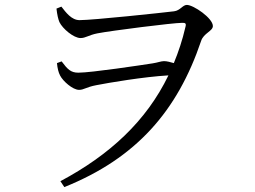

<svg xmlns="http://www.w3.org/2000/svg" viewBox="-20 -719 1040 782"><path d="M304 -637C271 -637 248 -669 230 -692L210 -684C213 -658 217 -641 222 -629C235 -602 280 -564 308 -564C329 -564 341 -576 376 -583C432 -594 685 -626 722 -626C734 -626 740 -625 735 -608C723 -556 707 -508 688 -462C674 -466 660 -470 648 -470C636 -470 622 -464 602 -461C557 -454 352 -423 299 -423C268 -423 255 -437 231 -469L212 -462C214 -441 218 -424 225 -411C236 -389 276 -353 302 -353C322 -353 330 -364 372 -372C423 -382 564 -406 666 -412C576 -226 427 -88 226 19L242 43C536 -75 703 -268 799 -552C809 -584 847 -592 847 -613C847 -645 768 -699 741 -699C724 -699 714 -676 689 -673C640 -667 359 -637 304 -637Z"/></svg>

Font: Noto Serif CJK TC
Style: Regular
Weight: 400
Designer: Ryoko NISHIZUKA 西塚涼子 (kana & ideographs); Frank Grießhammer (Latin, Greek & Cyrillic); Wenlong ZHANG 张文龙 (bopomofo); San
Foundry: Adobe
Version: Version 2.001;hotconv 1.1.0;makeotfexe 2.6.0